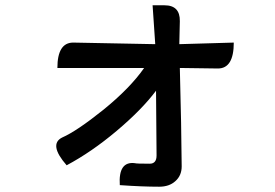

<svg xmlns="http://www.w3.org/2000/svg" viewBox="-20 -636 1040 726"><path d="M567 -469 557 -616H602Q661 -616 660 -556L658 -469L864 -475Q864 -377 804 -377L660 -379Q666 -153 667 -7Q667 28 643 49Q620 70 582 70Q517 70 433 64Q427 -27 490 -19Q494 -17 546 -17Q572 -17 572 -48Q572 -105 570 -293Q517 -222 421 -141Q326 -61 232 -11Q163 -90 215 -116Q270 -140 371 -221Q472 -303 525 -379H197Q197 -475 257 -475Z"/></svg>

Font: Swei Half Moon CJK TC
Style: Medium
Weight: 500
Version: Version 2.125